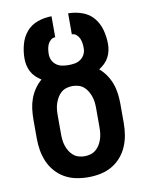

<svg xmlns="http://www.w3.org/2000/svg" viewBox="-84 -796 668 865"><g transform="rotate(-10 250.0 -363.5)"><path d="M250 8Q222 8 194.5 2.5Q167 -3 143 -16.5Q119 -30 100.5 -51Q82 -72 71 -97.5Q60 -123 55.5 -150Q51 -177 51 -205V-292Q51 -315 54 -339Q57 -363 65 -385Q73 -407 86.5 -427Q100 -447 118 -462Q104 -471 92.5 -482Q81 -493 73.5 -507Q66 -521 62.5 -536.5Q59 -552 59 -568Q59 -600 67.5 -632Q76 -664 96.5 -688.5Q117 -713 148.5 -724Q180 -735 212 -735V-639Q200 -639 191 -631Q182 -623 177.5 -612.5Q173 -602 171.5 -590.5Q170 -579 170 -568Q170 -553 176.5 -540Q183 -527 195 -518.5Q207 -510 221.5 -507.5Q236 -505 250 -505Q264 -505 278.5 -507.5Q293 -510 305 -518.5Q317 -527 323.5 -540Q330 -553 330 -568Q330 -579 328.5 -590.5Q327 -602 322.5 -612.5Q318 -623 309 -631Q300 -639 288 -639V-735Q320 -735 351.5 -724Q383 -713 403.5 -688.5Q424 -664 432.5 -632Q441 -600 441 -568Q441 -552 437.5 -536.5Q434 -521 426.5 -507Q419 -493 407.5 -482Q396 -471 382 -462Q400 -447 413.5 -427Q427 -407 435 -385Q443 -363 446 -339Q449 -315 449 -292V-205Q449 -177 444.5 -150Q440 -123 429 -97.5Q418 -72 399.5 -51Q381 -30 357 -16.5Q333 -3 305.5 2.5Q278 8 250 8ZM250 -88Q264 -88 277.5 -92Q291 -96 301.5 -105Q312 -114 319 -125.5Q326 -137 330.5 -150.5Q335 -164 336.5 -177.5Q338 -191 338 -205V-292Q338 -305 336.5 -319Q335 -333 330.5 -346Q326 -359 319 -371Q312 -383 301.5 -392Q291 -401 277.5 -405Q264 -409 250 -409Q236 -409 222.5 -405Q209 -401 198.5 -392Q188 -383 181 -371Q174 -359 169.5 -346Q165 -333 163.5 -319Q162 -305 162 -292V-205Q162 -191 163.5 -177.5Q165 -164 169.5 -150.5Q174 -137 181 -125.5Q188 -114 198.5 -105Q209 -96 222.5 -92Q236 -88 250 -88Z"/></g></svg>

Font: Iosevka Term
Style: Bold
Weight: 700
Monospace: yes
Designer: Belleve Invis
Foundry: Belleve Invis
Version: Version 30.0.1